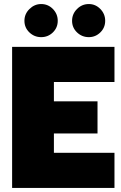

<svg xmlns="http://www.w3.org/2000/svg" viewBox="-20 -931 597 951"><path d="M101 -828Q101 -862 126 -886.5Q151 -911 184 -911Q218 -911 242 -886.5Q266 -862 266 -828Q266 -794 242 -770.5Q218 -747 184 -747Q150 -747 125.5 -770.5Q101 -794 101 -828ZM337 -828Q337 -862 361.5 -886.5Q386 -911 420 -911Q453 -911 477 -886.5Q501 -862 501 -828Q501 -794 477 -770.5Q453 -747 420 -747Q386 -747 361.5 -770.5Q337 -794 337 -828ZM40 -699H547V-525H247V-429H463V-270H247V-174H547V0H40Z"/></svg>

Font: Prompt ExtraBold
Style: Regular
Weight: 800
Designer: Katatrad Team
Foundry: CadsonDemak
Version: Version 1.000